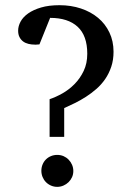

<svg xmlns="http://www.w3.org/2000/svg" viewBox="-20 -707 526 739"><path d="M417 -507.8Q417 -476.1 408.2 -450Q399.4 -423.8 384.8 -402.6Q370.1 -381.3 350.8 -364.5Q331.5 -347.7 310.5 -334.2Q289.6 -320.8 267.8 -310.1Q246.1 -299.3 227.1 -291V-180.2H170.9V-325.2Q194.3 -333 220 -347.4Q245.6 -361.8 266.8 -383.3Q288.1 -404.8 302 -433.8Q315.9 -462.9 315.9 -500Q315.9 -569.8 278.8 -604Q241.7 -638.2 172.9 -638.2L131.8 -536.1Q127.4 -535.6 124 -535.6Q121.1 -535.2 118.7 -535.2H115.2Q101.6 -535.2 89.6 -538.1Q77.6 -541 68.8 -547.6Q60.1 -554.2 54.9 -564.5Q49.8 -574.7 49.8 -588.9Q49.8 -606.4 59.3 -624Q68.8 -641.6 88.6 -655.5Q108.4 -669.4 138.2 -678.2Q168 -687 209 -687Q253.4 -687 291.5 -674.3Q329.6 -661.6 357.4 -638.4Q385.3 -615.2 401.1 -582Q417 -548.8 417 -507.8ZM262.2 -48.8Q262.2 -36.1 257.3 -25.1Q252.4 -14.2 243.9 -5.9Q235.4 2.4 224.1 7.3Q212.9 12.2 200.2 12.2Q187.5 12.2 176.3 7.3Q165 2.4 156.7 -6.1Q148.4 -14.6 143.8 -25.9Q139.2 -37.1 139.2 -49.8Q139.2 -62.5 143.8 -73.7Q148.4 -85 156.7 -93.3Q165 -101.6 176.3 -106.2Q187.5 -110.8 200.2 -110.8Q213.4 -110.8 224.6 -106Q235.8 -101.1 244.1 -92.5Q252.4 -84 257.3 -72.8Q262.2 -61.5 262.2 -48.8Z"/></svg>

Font: BabelStone Ogham Stemless
Style: Regular
Weight: 400
Designer: Andrew West
Foundry: BabelStone
Version: Version 2.02 March 14, 2022